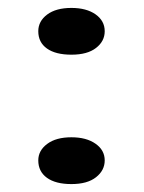

<svg xmlns="http://www.w3.org/2000/svg" viewBox="-20 -461 364 487"><path d="M161.1 -322.3Q121.1 -322.3 99.1 -337.9Q77.1 -353.5 77.1 -381.8Q77.1 -407.2 99.6 -424.1Q122.1 -440.9 161.1 -440.9Q199.2 -440.9 222.4 -424.6Q245.6 -408.2 245.6 -381.8Q245.6 -356.4 223.6 -339.4Q201.7 -322.3 161.1 -322.3ZM161.1 5.9Q121.1 5.9 99.1 -10Q77.1 -25.9 77.1 -54.2Q77.1 -79.1 99.6 -95.9Q122.1 -112.8 161.1 -112.8Q199.2 -112.8 222.4 -96.4Q245.6 -80.1 245.6 -54.2Q245.6 -28.8 223.6 -11.5Q201.7 5.9 161.1 5.9Z"/></svg>

Font: Kameron
Style: Bold
Weight: 700
Designer: Vernon Adams
Foundry: Vernon Adams
Version: Version 1.100